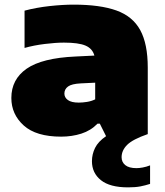

<svg xmlns="http://www.w3.org/2000/svg" viewBox="-20 -579 712 829"><path d="M244 11Q136 11 82.5 -37.2Q29 -85.5 29 -156Q29 -236.5 95.2 -282.5Q161.5 -328.5 306 -335L387.5 -339Q379.5 -369 349.5 -382Q319.5 -395 256 -395Q221 -395 173.8 -389.2Q126.5 -383.5 86 -372V-533Q137 -546.5 194.2 -552.8Q251.5 -559 298 -559Q412 -559 482.5 -533.8Q553 -508.5 585.5 -449Q618 -389.5 618 -287V0Q553 22.5 529 46.5Q505 70.5 505 100Q505 121 521 134Q537 147 569 147Q581 147 596.2 144.2Q611.5 141.5 628 135V215Q608 221.5 586.2 225.8Q564.5 230 533 230Q454.5 230 415.8 199Q377 168 377 117Q377 87 390.5 59.5Q404 32 438 9L411 -45H401Q372 -15 331.2 -2Q290.5 11 244 11ZM258 -175Q258 -158 273.2 -147Q288.5 -136 320 -136Q336.5 -136 355.5 -139Q374.5 -142 391 -150V-222L329 -219Q289.5 -217 273.8 -205.5Q258 -194 258 -175Z"/></svg>

Font: Encode Sans Expanded Black
Style: Regular
Weight: 900
Width: 7
Designer: Multiple Designers
Foundry: Impallari Type
Version: Version 3.000; ttfautohint (v1.8.3) -l 8 -r 50 -G 200 -x 14 